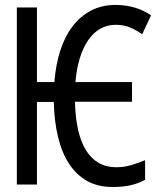

<svg xmlns="http://www.w3.org/2000/svg" viewBox="-20 -744 640 774"><path d="M445.8 -644Q412.6 -644 384.8 -628.4Q356.9 -612.8 336.2 -583Q315.4 -553.2 302 -510.3Q288.6 -467.3 284.2 -413.1H512.2V-334H282.2Q283.7 -270.5 294.7 -221.4Q305.7 -172.4 326.4 -138.7Q347.2 -105 377.7 -87.4Q408.2 -69.8 448.2 -69.8Q480.5 -69.8 508.8 -78.4Q537.1 -86.9 564.9 -98.1V-19Q550.3 -11.7 535.9 -6.1Q521.5 -0.5 505.9 2.9Q490.2 6.3 472.4 8.1Q454.6 9.8 433.1 9.8Q374.5 9.8 331.1 -14.6Q287.6 -39.1 258.3 -84Q229 -128.9 213.9 -192.1Q198.7 -255.4 196.8 -333H128.9V0H47.9V-713.9H128.9V-413.1H199.2Q204.6 -482.9 223.1 -540.3Q241.7 -597.7 272.9 -638.4Q304.2 -679.2 347.7 -701.7Q391.1 -724.1 445.8 -724.1Q486.8 -724.1 523.2 -713.4Q559.6 -702.6 588.9 -682.1L553.2 -606Q531.2 -621.6 505.4 -632.8Q479.5 -644 445.8 -644Z"/></svg>

Font: Apple Sans Adjectives
Style: Regular
Weight: 400
Monospace: yes
Foundry: Apple Sans Adjectives
Version: Version 0.01